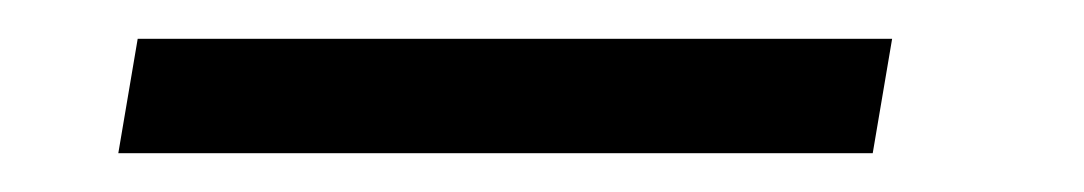

<svg xmlns="http://www.w3.org/2000/svg" viewBox="-20 -420 559 99"><path d="M51 -400H440L430 -341H41Z"/></svg>

Font: SVN-Poppins Light
Style: Italic
Weight: 300
Italic angle: -10°
Designer: Ninad Kale (Devanagari), Jonny Pinhorn (Latin)
Foundry: Indian Type Foundry
Version: Version 3.002 2017; ttfautohint (v1.8.3)